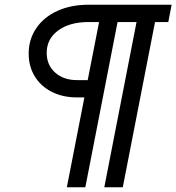

<svg xmlns="http://www.w3.org/2000/svg" viewBox="-20 -720 744 810"><path d="M101 -494Q101 -554 133 -601Q165 -648 222 -674Q279 -700 353 -700H704L690 -627H634L498 70H420L556 -627H476L340 70H262L336 -309H305Q245 -309 198.5 -332.5Q152 -356 126.5 -398Q101 -440 101 -494ZM305 -382H350L398 -627H353Q274 -627 225.5 -591.5Q177 -556 177 -497Q177 -446 212.5 -414Q248 -382 305 -382Z"/></svg>

Font: MedMera Sans
Style: Italic
Weight: 400
Italic angle: -11°
Designer: Kasper Nordkvist
Foundry: UNCUT.wtf
Version: Version 1.300